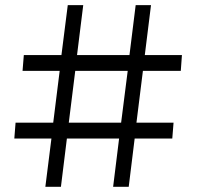

<svg xmlns="http://www.w3.org/2000/svg" viewBox="-20 -720 758 740"><path d="M676.8 -446.8H530.8L505.9 -247.1H648.9L644 -186H499L476.1 0H416L439 -186H237.8L214.8 0H154.8L178.2 -186H35.2L40 -247.1H185.1L210 -446.8H66.9L71.8 -507.8H216.8L241.2 -700.2H300.8L276.9 -507.8H479L502.9 -700.2H562L538.1 -507.8H681.2ZM446.8 -247.1 472.2 -446.8H270L245.1 -247.1Z"/></svg>

Font: Montserrat-Arabic Light
Style: Regular
Weight: 300
Designer: Mohamed Gaber
Foundry: Kief Type Foundry
Version: Version 5.008;PS 005.008;hotconv 1.0.88;makeotf.lib2.5.64775